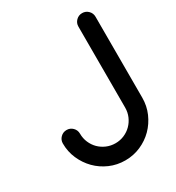

<svg xmlns="http://www.w3.org/2000/svg" viewBox="-186 -893 919 1005"><g transform="rotate(-30 273.5 -390.5)"><path d="M139.6 -240.2Q139.6 -211.4 150.4 -186.5Q161.1 -161.6 179.4 -143.3Q197.8 -125 222.7 -114.3Q247.6 -103.5 276.4 -103.5Q304.7 -103.5 329.6 -114.3Q354.5 -125 372.8 -143.6Q391.1 -162.1 401.9 -187Q412.6 -211.9 412.6 -240.2V-729.5Q412.6 -751 427.7 -766.1Q442.9 -781.2 464.4 -781.2Q485.8 -781.2 501 -766.1Q516.1 -751 516.1 -729.5V-240.2Q516.1 -190.9 497.1 -147.2Q478 -103.5 445.6 -70.8Q413.1 -38.1 369.4 -19Q325.7 0 276.4 0Q226.6 0 182.9 -19Q139.2 -38.1 106.7 -71Q74.2 -104 55.2 -147.5Q36.1 -190.9 36.1 -240.2Q36.1 -261.7 51.3 -276.9Q66.4 -292 87.9 -292Q109.4 -292 124.5 -276.9Q139.6 -261.7 139.6 -240.2Z"/></g></svg>

Font: Comfortaa
Style: Bold
Weight: 700
Designer: Johan Aakerlund
Foundry: Johan Aakerlund
Version: Version 2.001; ttfautohint (v1.4.1)